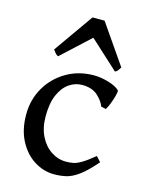

<svg xmlns="http://www.w3.org/2000/svg" viewBox="-112 -791 668 876"><g transform="rotate(15 221.5 -353.5)"><path d="M418.9 -92.8Q376.5 -43.5 345.2 -20.8Q314 2 287.1 8.3Q260.3 14.6 229.5 14.6Q180.2 14.6 136 -12.9Q91.8 -40.5 64.2 -92.5Q36.6 -144.5 36.6 -216.8Q36.6 -287.1 69.8 -344.2Q103 -401.4 160.6 -435.1Q218.3 -468.8 290.5 -468.8Q322.8 -468.8 359.4 -458Q396 -447.3 412.6 -430.2Q414.1 -422.4 408.7 -402.6Q403.3 -382.8 395.3 -363Q387.2 -343.3 381.3 -334.5L358.4 -339.4Q347.7 -366.7 321.5 -389.6Q295.4 -412.6 249 -412.6Q216.8 -412.6 188.2 -393.1Q159.7 -373.5 142.1 -333.5Q124.5 -293.5 124.5 -231.9Q124.5 -177.7 144.3 -137.9Q164.1 -98.1 196.8 -76.7Q229.5 -55.2 267.1 -55.2Q285.6 -55.2 301.8 -58.3Q317.9 -61.5 339.8 -74.5Q361.8 -87.4 397.5 -116.7ZM400.4 -535.6Q394.5 -526.4 390.1 -520Q385.7 -513.7 377 -510.3L242.2 -633.8L108.4 -510.3Q100.6 -513.7 95.2 -520Q89.8 -526.4 83 -535.6L214.4 -722.2H271.5Z"/></g></svg>

Font: Gentium Book Plus
Style: Regular
Weight: 400
Designer: Victor Gaultney, Annie Olsen, Iska Routamaa, Becca Hirsbrunner
Foundry: SIL International
Version: Version 6.101